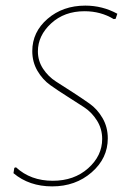

<svg xmlns="http://www.w3.org/2000/svg" viewBox="-20 -660 463 684"><path d="M284 -640Q345 -640 398 -611L392 -593L385 -592Q339 -620 281 -620Q209 -620 162 -576.5Q115 -533 115 -477Q115 -443 133.5 -415Q152 -387 179.5 -369.5Q207 -352 239.5 -331Q272 -310 299.5 -290.5Q327 -271 345.5 -239Q364 -207 364 -167Q364 -96 306.5 -46Q249 4 166 4Q84 4 28 -43L31 -62L37 -64Q89 -16 168 -16Q244 -16 294 -60.5Q344 -105 344 -165Q344 -201 325.5 -230.5Q307 -260 279.5 -278Q252 -296 219.5 -316.5Q187 -337 159.5 -356.5Q132 -376 113.5 -407.5Q95 -439 95 -478Q95 -546 149.5 -593Q204 -640 284 -640Z"/></svg>

Font: Alegreya Sans Thin
Style: Italic
Weight: 100
Italic angle: -7°
Designer: Juan Pablo del Peral
Foundry: Huerta Tipografica
Version: Version 2.007